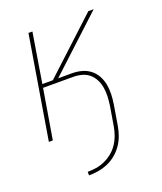

<svg xmlns="http://www.w3.org/2000/svg" viewBox="-136 -609 772 913"><g transform="rotate(-20 250.0 -152.5)"><path d="M156 215V197Q178 197 200 193.5Q222 190 243 180.5Q264 171 282.5 156Q301 141 314 121.5Q327 102 334.5 81Q342 60 346 38L363 -64Q366 -86 367 -108.5Q368 -131 364.5 -152.5Q361 -174 351.5 -193Q342 -212 326.5 -225.5Q311 -239 290 -245Q269 -251 246 -251H93L51 0H31L117 -520H137L96 -269H149L420 -520H447L176 -269H246Q272 -269 295.5 -262.5Q319 -256 337.5 -241.5Q356 -227 367.5 -206Q379 -185 383.5 -161Q388 -137 387 -111.5Q386 -86 382 -61L365 41Q361 65 352.5 88.5Q344 112 329.5 133Q315 154 295 170.5Q275 187 251.5 197Q228 207 204 211Q180 215 156 215Z"/></g></svg>

Font: Iosevka SS04 Thin
Style: Italic
Weight: 100
Italic angle: -9°
Monospace: yes
Designer: Belleve Invis
Foundry: Belleve Invis
Version: Version 19.0.0; ttfautohint (v1.8.4)